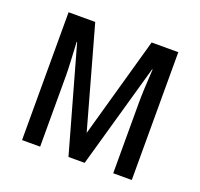

<svg xmlns="http://www.w3.org/2000/svg" viewBox="-100 -648 790 758"><g transform="rotate(20 295.5 -268.5)"><path d="M65 0V-537H177L305 -78H285L414 -537H526V0H448V-296Q448 -320 449.5 -356Q451 -392 454 -438H452L328 0H260L137 -438H135Q137 -398 139 -360Q141 -322 141 -298V0Z"/></g></svg>

Font: Noto Sans ExtraCondensed
Style: Regular
Weight: 400
Width: 2
Designer: Monotype Design Team
Foundry: Monotype Imaging Inc.
Version: Version 2.013